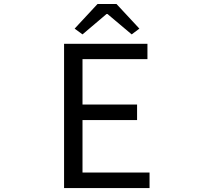

<svg xmlns="http://www.w3.org/2000/svg" viewBox="-20 -956 1040 976"><path d="M305.7 0V-733.4H729.5V-655.3H399.4V-424.8H676.8V-345.7H399.4V-79.1H740.2V0ZM359.4 -810.5 475.6 -935.5H572.3L688.5 -810.5L649.4 -781.2L526.4 -884.8H521.5L399.4 -781.2Z"/></svg>

Font: GenEi Gothic M Regular
Style: Regular
Weight: 400
Designer: o_tamon (Modified); [Source Han Sans]
Ryoko NISHIZUKA  (kana & ideographs); Paul D. Hunt (Latin, Greek & Cyrillic); Wenl
Version: Version 1.1a;Original Version 1.004